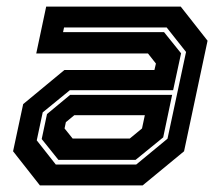

<svg xmlns="http://www.w3.org/2000/svg" viewBox="-20 -560 666 580"><path d="M100.5 0 19.5 -103 50 -245.5 174.5 -348.5H446.5L451 -368L427 -398.5H89.5L119.5 -540H526L607 -437L536 -103L411 0ZM156.5 -77 106 -140 122 -215.5 192 -273.5H500L473 -145L389.5 -77ZM148.5 -63H391.5L486 -141L542 -403L483.5 -477H173.5L170.5 -463H475.5L527 -399L503 -287.5H191L109 -220.5L91 -136ZM199.5 -141.5H372L409 -172L417.5 -212H204.5L179 -191L175 -172Z"/></svg>

Font: Tourney
Style: Bold Italic
Weight: 700
Italic angle: -12°
Version: Version 1.015